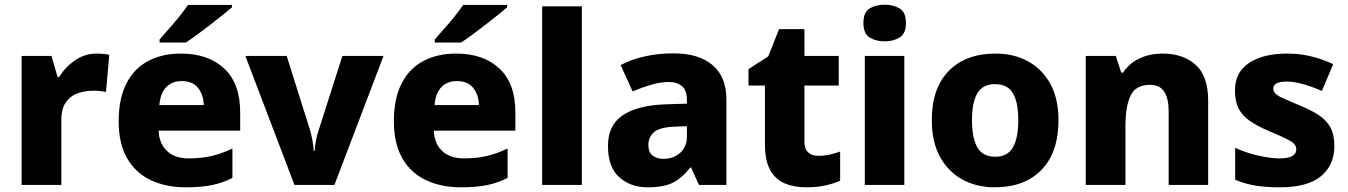

<svg xmlns="http://www.w3.org/2000/svg" viewBox="-20 -787 5737 817"><path d="M391 -559Q404 -559 420 -557.5Q436 -556 445 -554L431 -396Q422 -398 408 -399.5Q394 -401 377 -401Q345 -401 313.5 -391Q282 -381 261.5 -353.5Q241 -326 241 -275V0H72V-549H199L225 -459H232Q256 -500 298 -529.5Q340 -559 391 -559Z M750 -559Q866 -559 934 -495.5Q1002 -432 1002 -309V-231H655Q657 -177 690 -145Q723 -113 784 -113Q836 -113 879.5 -123Q923 -133 969 -155V-30Q928 -9 882.5 0.5Q837 10 770 10Q687 10 622.5 -20Q558 -50 521.5 -112.5Q485 -175 485 -271Q485 -368 518 -432Q551 -496 610.5 -527.5Q670 -559 750 -559ZM753 -442Q714 -442 688.5 -417.5Q663 -393 658 -340H847Q846 -383 823 -412.5Q800 -442 753 -442ZM967 -756Q951 -742 926 -722Q901 -702 872.5 -680Q844 -658 817.5 -638.5Q791 -619 771 -606H659V-619Q675 -638 698 -663.5Q721 -689 743 -716.5Q765 -744 780 -766H967Z M1233 0 1024 -549H1200L1300 -231Q1305 -214 1309.5 -189.5Q1314 -165 1315 -145H1319Q1320 -166 1324.5 -189Q1329 -212 1335 -230L1437 -549H1612L1403 0Z M1921 -559Q2037 -559 2105 -495.5Q2173 -432 2173 -309V-231H1826Q1828 -177 1861 -145Q1894 -113 1955 -113Q2007 -113 2050.5 -123Q2094 -133 2140 -155V-30Q2099 -9 2053.5 0.5Q2008 10 1941 10Q1858 10 1793.5 -20Q1729 -50 1692.5 -112.5Q1656 -175 1656 -271Q1656 -368 1689 -432Q1722 -496 1781.5 -527.5Q1841 -559 1921 -559ZM1924 -442Q1885 -442 1859.5 -417.5Q1834 -393 1829 -340H2018Q2017 -383 1994 -412.5Q1971 -442 1924 -442ZM2138 -756Q2122 -742 2097 -722Q2072 -702 2043.5 -680Q2015 -658 1988.5 -638.5Q1962 -619 1942 -606H1830V-619Q1846 -638 1869 -663.5Q1892 -689 1914 -716.5Q1936 -744 1951 -766H2138Z M2456 0H2287V-760H2456Z M2846 -560Q2953 -560 3012 -510Q3071 -460 3071 -364V0H2954L2921 -74H2917Q2882 -29 2843 -9.5Q2804 10 2736 10Q2663 10 2615 -33Q2567 -76 2567 -166Q2567 -253 2628.5 -295.5Q2690 -338 2809 -343L2903 -346V-362Q2903 -402 2882.5 -420Q2862 -438 2826 -438Q2790 -438 2751 -426.5Q2712 -415 2672 -398L2621 -510Q2666 -534 2723 -547Q2780 -560 2846 -560ZM2852 -248Q2789 -246 2764 -225.5Q2739 -205 2739 -170Q2739 -139 2757 -125Q2775 -111 2803 -111Q2845 -111 2874 -136.5Q2903 -162 2903 -206V-250Z M3462 -124Q3487 -124 3509.5 -129Q3532 -134 3555 -142V-18Q3528 -6 3493 2Q3458 10 3410 10Q3359 10 3319.5 -6.5Q3280 -23 3257.5 -63Q3235 -103 3235 -176V-423H3165V-493L3249 -547L3295 -663H3403V-549H3549V-423H3403V-182Q3403 -153 3419 -138.5Q3435 -124 3462 -124Z M3745 -767Q3781 -767 3808 -751Q3835 -735 3835 -689Q3835 -644 3808 -627.5Q3781 -611 3745 -611Q3707 -611 3680.5 -627.5Q3654 -644 3654 -689Q3654 -735 3680.5 -751Q3707 -767 3745 -767ZM3828 -549V0H3660V-549Z M4484 -276Q4484 -138 4411.5 -64Q4339 10 4213 10Q4135 10 4074.5 -23.5Q4014 -57 3979.5 -120.5Q3945 -184 3945 -276Q3945 -412 4017.5 -485.5Q4090 -559 4216 -559Q4294 -559 4354.5 -526Q4415 -493 4449.5 -430Q4484 -367 4484 -276ZM4116 -276Q4116 -199 4139 -159.5Q4162 -120 4215 -120Q4267 -120 4290 -159.5Q4313 -199 4313 -276Q4313 -352 4290 -390.5Q4267 -429 4214 -429Q4162 -429 4139 -390.5Q4116 -352 4116 -276Z M4927 -559Q5014 -559 5067.5 -511.5Q5121 -464 5121 -358V0H4953V-311Q4953 -368 4934 -397Q4915 -426 4874 -426Q4813 -426 4791 -380.5Q4769 -335 4769 -250V0H4600V-549H4728L4751 -478H4759Q4785 -518 4829 -538.5Q4873 -559 4927 -559Z M5658 -166Q5658 -85 5601.5 -37.5Q5545 10 5425 10Q5367 10 5323.5 3Q5280 -4 5236 -22V-158Q5284 -136 5336 -124.5Q5388 -113 5424 -113Q5462 -113 5479 -123Q5496 -133 5496 -151Q5496 -164 5487.5 -174Q5479 -184 5453.5 -196.5Q5428 -209 5378 -230Q5329 -251 5297.5 -273Q5266 -295 5250.5 -325.5Q5235 -356 5235 -402Q5235 -480 5295.5 -519.5Q5356 -559 5456 -559Q5509 -559 5556 -548Q5603 -537 5653 -514L5605 -400Q5564 -418 5525.5 -429Q5487 -440 5456 -440Q5398 -440 5398 -410Q5398 -399 5406.5 -389.5Q5415 -380 5439.5 -369Q5464 -358 5511 -338Q5558 -319 5591 -297.5Q5624 -276 5641 -245Q5658 -214 5658 -166Z"/></svg>

Font: Noto Sans Gurmukhi UI ExtraBold
Style: Regular
Weight: 800
Designer: Jelle Bosma - Monotype Design Team
Foundry: Monotype Imaging Inc.
Version: Version 2.004; ttfautohint (v1.8.4.7-5d5b)